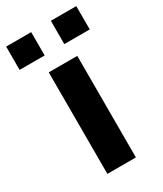

<svg xmlns="http://www.w3.org/2000/svg" viewBox="-226 -793 731 863"><g transform="rotate(-30 140.0 -361.5)"><path d="M66 0V-527H214V0ZM-42 -602V-723H88V-602ZM190 -602V-723H322V-602Z"/></g></svg>

Font: Archivo SemiExpanded
Style: Bold
Weight: 700
Width: 6
Designer: Hector Gatti
Foundry: Omnibus-Type
Version: Version 2.001